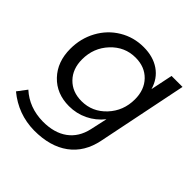

<svg xmlns="http://www.w3.org/2000/svg" viewBox="-193 -678 1021 1021"><g transform="rotate(45 318.0 -167.0)"><path d="M214 195.5Q93 194 -1 116.5L39 63.5Q109.5 127.5 213 129Q298.5 129.5 352.5 90.2Q406.5 51 423 -23.5L444 -119Q408.5 -74.5 359.2 -50.8Q310 -27 254 -27Q160 -27 101.5 -88.5Q43 -150 43 -248Q43 -326 78.5 -391Q114 -456 176 -493.2Q238 -530.5 313 -530.5Q384.5 -530.5 433.5 -496.8Q482.5 -463 500 -401.5L526 -526.5H608.5L505 -18Q484 86 409 141Q334 196 214 195.5ZM282 -93Q363 -93 419.8 -153.8Q476.5 -214.5 476.5 -301Q476.5 -372.5 434 -416.5Q391.5 -460.5 322 -460.5Q241 -460.5 184 -399.8Q127 -339 127 -252.5Q127 -181 169.8 -137Q212.5 -93 282 -93Z"/></g></svg>

Font: Argentum Sans Light
Style: Italic
Weight: 300
Italic angle: -11.3°
Designer: Julieta Ulanovsky (font), Owen Earl (portions from Jones font), Cristiano Sobral (main changes and remaster)
Foundry: Julieta Ulanovsky (font), Owen Earl (portions from Jones font), Cristiano Sobral (main changes and remaster)
Version: Version 3.127